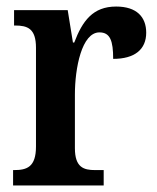

<svg xmlns="http://www.w3.org/2000/svg" viewBox="-20 -567 480 587"><path d="M20 0H297V-47H271C236 -47 209 -55 209 -114V-278C209 -359 230 -468 284 -468C317 -468 326 -442 326 -387C392 -387 427 -416 427 -467C427 -515 398 -547 335 -547C264 -547 232 -503 207 -437H203L187 -536H23V-489H26C64 -489 90 -480 90 -421V-119C90 -56 62 -47 23 -47H20Z"/></svg>

Font: Noto Serif Armenian Condensed SemiBold
Style: Regular
Weight: 600
Width: 3
Designer: Monotype Design Team
Foundry: Monotype Imaging Inc.
Version: Version 2.008